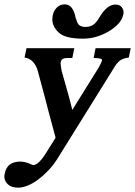

<svg xmlns="http://www.w3.org/2000/svg" viewBox="-28 -664 622 884"><path d="M215 -594Q220 -617 235 -630.5Q250 -644 270 -644Q310 -644 321 -578L322 -579Q328 -553 339 -546.5Q350 -540 364 -540Q387 -540 401.5 -550Q416 -560 431 -586Q465 -643 503 -643Q523 -643 532 -631.5Q541 -620 541 -607Q541 -601 539 -595Q530 -553 470 -518Q414 -486 354 -486Q272 -486 242.5 -514Q213 -542 213 -574Q213 -584 215 -594ZM94 -442H314L305 -397H282Q256 -397 252 -380Q251 -377 251 -372Q251 -367 252.5 -358Q254 -349 256 -337Q263 -312 269 -291L287 -227Q290 -216 293 -205Q299 -183 305 -158L427 -354Q439 -376 442 -386Q442 -386 442 -387Q442 -397 403 -397L412 -442H574L565 -399Q539 -396 524 -385Q509 -374 492 -344L235 69Q215 100 191.5 124Q168 148 144.5 165Q121 182 98 191Q75 200 56 200Q24 200 8 184.5Q-8 169 -8 149Q-8 142 -6 135Q4 80 66 80Q74 80 84.5 82Q95 84 107 89Q122 96 125 96Q150 96 186 37L228 -30Q213 -88 197 -145L177 -222Q161 -279 146 -337Q139 -363 123.5 -379.5Q108 -396 85 -399Z"/></svg>

Font: New Athena Unicode
Style: Bold Italic
Weight: 700
Designer: J. Rusten 1997; rev. by R. Hancock 2001, 2002, rev. by D. Mastronarde 2002-2021
Foundry: Society for Classical Studies (formerly American Philological Association)
Version: Version 5.008